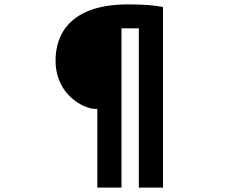

<svg xmlns="http://www.w3.org/2000/svg" viewBox="-20 -799 1040 874"><path d="M423 55H533V-670H612V55H722V-767C686 -775 632 -779 563 -779C298 -779 230 -641 233 -516C237 -365 362 -303 416 -303H423Z"/></svg>

Font: Noto Sans CJK Black
Style: Bold
Weight: 900
Designer: Ryoko NISHIZUKA (kana & ideographs); Paul D. Hunt (Latin, Greek & Cyrillic); Wenlong ZHANG (bopomofo); Sandoll Communica
Foundry: Adobe Systems Incorporated
Version: Version 1.000;PS 1;hotconv 1.0.78;makeotf.lib2.5.61930